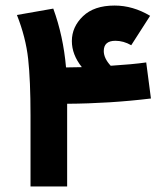

<svg xmlns="http://www.w3.org/2000/svg" viewBox="-20 -672 576 692"><path d="M524 -317Q376 -299 222 -298V-271V0H90V-256Q90 -382 81.5 -459.5Q73 -537 41 -618L172 -641Q208 -543 218 -429Q228 -429 247 -429.5Q266 -430 275 -430Q239 -475 239 -524Q239 -575 279 -613.5Q319 -652 393 -652Q459 -652 521 -615L453 -509Q425 -525 396 -525Q354 -525 354 -488Q354 -462 379 -435Q458 -440 507 -447Z"/></svg>

Font: FiraGO ExtraBold
Style: Regular
Weight: 800
Designer: bBox Type
Foundry: bBox Type GmbH
Version: Version 1.001;PS 001.001;hotconv 1.0.88;makeotf.lib2.5.64775